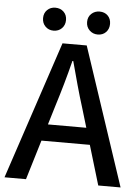

<svg xmlns="http://www.w3.org/2000/svg" viewBox="-56 -864 664 908"><g transform="rotate(5 275.5 -410.0)"><path d="M0 0 218 -655H333L551 0H445L338 -357Q321 -411 306 -465.5Q291 -520 276 -576H272Q258 -520 242.5 -465.5Q227 -411 210 -357L102 0ZM122 -188V-267H427V-188ZM170 -711Q147 -711 131.5 -726.5Q116 -742 116 -766Q116 -790 131.5 -805Q147 -820 170 -820Q194 -820 209.5 -805Q225 -790 225 -766Q225 -742 209.5 -726.5Q194 -711 170 -711ZM380 -711Q357 -711 341 -726.5Q325 -742 325 -766Q325 -790 341 -805Q357 -820 380 -820Q404 -820 419 -805Q434 -790 434 -766Q434 -742 419 -726.5Q404 -711 380 -711Z"/></g></svg>

Font: Source Sans 3 ExtraLight Medium
Style: Regular
Weight: 500
Version: Version 3.052;hotconv 1.1.0;makeotfexe 2.6.0